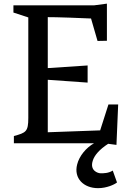

<svg xmlns="http://www.w3.org/2000/svg" viewBox="-20 -776 706 1040"><path d="M55.2 0H489.3C446.8 23.9 409.2 68.8 397.9 114.7C378.4 189.9 433.1 243.2 511.2 243.2C557.6 243.2 599.1 224.1 613.8 212.4L590.8 147.9C567.4 162.6 542.5 162.6 524.9 162.6C509.3 162.6 465.3 147.5 482.4 94.7C490.7 66.4 517.6 34.2 565.9 2.9L610.8 8.8L620.1 -210H567.4L522.5 -69.8L238.8 -59.6V-343.8L454.6 -328.6V-421.4L238.8 -407.2V-683.1C238.8 -683.1 282.2 -684.1 473.1 -675.8L508.3 -554.2L559.1 -555.2V-756.3L489.7 -747.1H52.7V-708L133.3 -681.6V-137.2C133.3 -62.5 120.6 -57.1 55.2 -39.1Z"/></svg>

Font: Donegal One
Style: Regular
Weight: 400
Designer: Gary Lonergan
Foundry: Sorkin Type Co.
Version: Version 1.004